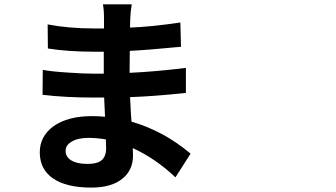

<svg xmlns="http://www.w3.org/2000/svg" viewBox="-20 -807 1540 879"><path d="M398.4 51.8Q283.2 51.8 222.7 9.8Q162.1 -32.2 162.1 -109.4Q162.1 -183.6 225.6 -229.5Q291 -275.4 401.4 -275.4Q431.6 -275.4 460.9 -272.5Q459 -299.8 457 -355.5Q457 -358.4 457 -360.4H407.2Q279.3 -360.4 174.8 -373L175.8 -487.3Q213.9 -479.5 293.9 -474.6Q364.3 -469.7 409.2 -469.7H455.1V-570.3H409.2Q292 -570.3 199.2 -585L198.2 -695.3Q293.9 -676.8 408.2 -676.8H456.1V-720.7Q456.1 -763.7 451.2 -787.1H583Q577.1 -750 576.2 -718.8L575.2 -680.7Q676.8 -684.6 805.7 -704.1L808.6 -592.8Q800.8 -591.8 785.2 -590.8Q656.2 -578.1 574.2 -574.2L573.2 -473.6Q685.5 -478.5 831.1 -496.1V-381.8Q688.5 -366.2 575.2 -362.3Q575.2 -357.4 576.2 -348.6Q579.1 -282.2 582 -250Q728.5 -208 852.5 -103.5L783.2 4.9Q691.4 -82 587.9 -128.9Q588.9 -116.2 588.9 -94.7Q588.9 -29.3 542 9.8Q491.2 51.8 398.4 51.8ZM380.9 -56.6Q422.9 -56.6 442.4 -71.3Q465.8 -88.9 465.8 -127.9Q465.8 -152.3 464.8 -168.9Q420.9 -175.8 385.7 -175.8Q335.9 -175.8 307.6 -158.2Q280.3 -142.6 280.3 -116.2Q280.3 -88.9 306.2 -72.8Q332 -56.6 380.9 -56.6Z"/></svg>

Font: Bpmf GenYo Gothic B
Style: B
Weight: 700
Foundry: But Ko
Version: Version 1.320